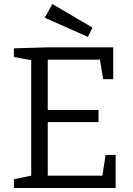

<svg xmlns="http://www.w3.org/2000/svg" viewBox="-20 -933 661 953"><path d="M504 -164H554V0H49V-43L148 -64L135 -46V-650L148 -632L49 -650V-693L216 -698H542V-540H492L474 -650L491 -637H202L217 -652V-372L202 -387H469V-327H202L217 -344V-46L202 -61H504L486 -46ZM416 -750 202 -845 240 -913 439 -796Z"/></svg>

Font: Bitter Thin
Style: Regular
Weight: 400
Version: Version 3.021